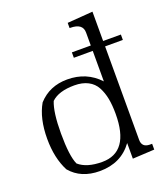

<svg xmlns="http://www.w3.org/2000/svg" viewBox="-136 -829 816 935"><g transform="rotate(-20 272.0 -362.0)"><path d="M33 -226Q33 -332 73 -401Q131 -465 223 -465Q323 -465 388 -395V-553H290V-581H388V-648Q388 -696 323 -696H320V-723L452 -733V-581H544V-553H452V-69Q452 -30 492 -29H505V1L392 7V-74Q332 9 221 9Q124 9 70 -55Q33 -126 33 -226ZM388 -227Q388 -272 381.5 -306Q375 -340 360 -368Q345 -396 316 -411Q287 -426 246 -426Q164 -426 126 -389Q105 -337 105 -228Q105 -111 126 -65Q167 -29 247 -29Q388 -29 388 -227Z"/></g></svg>

Font: cwTeXMing
Style: Medium
Weight: 500
Version: Version 1.17